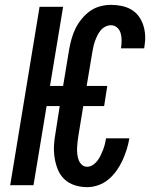

<svg xmlns="http://www.w3.org/2000/svg" viewBox="-20 -763 640 791"><path d="M339 8Q312 8 287.5 0Q263 -8 245.5 -24.5Q228 -41 218.5 -64Q209 -87 205 -113Q201 -139 202.5 -165Q204 -191 209 -217L226 -326H172L118 0H22L143 -735H240L186 -409H240L265 -560Q269 -582 275 -603.5Q281 -625 291 -645.5Q301 -666 316.5 -685Q332 -704 351 -717.5Q370 -731 392.5 -737Q415 -743 437 -743Q459 -743 481 -738.5Q503 -734 521 -723.5Q539 -713 551.5 -696Q564 -679 570.5 -658.5Q577 -638 578 -616Q579 -594 575 -571Q575 -570 574.5 -568Q574 -566 574 -564H478Q478 -565 478.5 -566Q479 -567 479 -568Q481 -583 481 -598Q481 -613 477 -626.5Q473 -640 462.5 -649.5Q452 -659 437 -659Q425 -659 413.5 -653Q402 -647 394 -637Q386 -627 380.5 -615.5Q375 -604 371 -592.5Q367 -581 364.5 -569.5Q362 -558 360 -546L337 -409H422L409 -326H323L303 -204Q301 -191 299.5 -178.5Q298 -166 297.5 -153Q297 -140 298.5 -127.5Q300 -115 304 -104Q308 -93 317 -84.5Q326 -76 339 -76Q351 -76 362 -83Q373 -90 381 -100.5Q389 -111 394.5 -122.5Q400 -134 404.5 -145.5Q409 -157 412 -169Q415 -181 417 -193H513Q509 -170 502 -147.5Q495 -125 485 -103Q475 -81 460.5 -60.5Q446 -40 427 -24Q408 -8 385 0Q362 8 339 8Z"/></svg>

Font: Iosevka Curly MdExObl
Style: Regular
Weight: 500
Width: 7
Italic angle: -9°
Monospace: yes
Designer: Belleve Invis
Foundry: Belleve Invis
Version: Version 11.1.0; ttfautohint (v1.8.3)